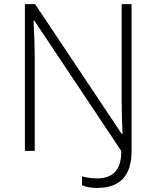

<svg xmlns="http://www.w3.org/2000/svg" viewBox="-20 -734 761 934"><path d="M620.1 0Q620.1 180.2 453.1 180.2Q407.7 180.2 378.9 167V124Q417 133.8 452.1 133.8Q569.8 133.8 569.8 4.9V0L147 -633.8H143.1Q148.9 -520.5 148.9 -462.9V0H101.1V-713.9H150.9L573.2 -81.1H576.2Q571.8 -168.9 571.8 -248V-713.9H620.1Z"/></svg>

Font: JBL Sans
Style: Light
Weight: 300
Version: Version 1.10